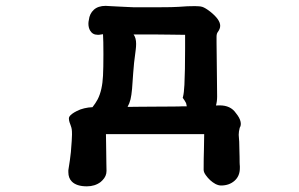

<svg xmlns="http://www.w3.org/2000/svg" viewBox="-20 -494 1040 668"><path d="M319.8 -148.4Q335.9 -179.7 338.4 -230.5Q339.8 -257.8 339.8 -305.7Q339.8 -353.5 338.4 -375Q333 -374.5 324.7 -373Q321.8 -373 319.3 -373Q302.2 -373 293.5 -387.7Q287.6 -397.9 287.6 -411.6Q287.6 -418 289.1 -424.3Q291.5 -446.3 306.4 -460Q321.3 -473.6 347.7 -473.6Q350.1 -473.6 363.3 -472.7Q376.5 -471.7 392.6 -471.2Q408.7 -470.7 423.3 -469.7Q438 -468.8 443.4 -468.8H539.1Q580.6 -468.8 601.1 -470.2Q621.6 -471.7 631.8 -472.2Q648.4 -472.7 658 -472.7Q667.5 -472.7 670.4 -472.2Q676.3 -472.2 683.6 -470.2Q694.3 -466.8 711.9 -453.1Q746.1 -425.8 746.1 -404.3Q746.1 -394 738.3 -383.3Q733.4 -377.4 733.4 -366.7Q733.4 -356 733.4 -345.2Q733.4 -324.2 733.9 -302.2Q734.4 -280.3 734.4 -256.8Q734.4 -233.4 734.9 -210.4Q735.4 -187.5 735.4 -158.2Q735.4 -141.1 731.4 -127L744.1 -127.4Q782.2 -127.4 800.3 -101.1Q802.2 -98.1 806.6 -92.8Q817.9 -76.7 817.9 -62.5Q817.9 -55.2 814 -49.3Q810.5 -36.1 810.5 -24.9Q810.5 -21 811.5 -11.2Q812.5 -1.5 812.5 10Q812.5 21.5 813 32.2Q813.5 43 813.5 51.3Q813.5 65.4 813.7 71Q814 76.7 814 78.1Q814 79.6 814.2 81.1Q814.5 82.5 814.5 83.7Q814.5 85 814.5 86.4Q814.5 88.9 814.5 90.8Q814.5 118.7 795.9 135Q777.3 151.4 749 151.4Q740.2 151.4 729.5 146Q710 135.3 695.8 115.2Q688.5 105 688.5 96.7Q688.5 55.7 689.5 27.6Q690.4 -0.5 690.4 -27.3H348.6Q348.6 -15.6 349.1 2.9Q349.6 21.5 349.6 37.1Q349.6 63.5 350.1 75.7Q350.6 96.7 350.6 100.6Q350.6 119.1 336.4 133.3L330.1 139.2Q310.1 154.3 282.2 154.3Q246.6 154.3 230 137.7Q217.8 125.5 217.8 105Q217.8 100.6 217.8 98.1Q224.1 60.1 226.6 35.2Q230.5 -12.2 230.5 -25.4Q230.5 -38.6 229.7 -43.2Q229 -47.9 228.5 -49.6Q228 -51.3 227.5 -52.7Q226.6 -56.2 225.6 -58.6Q221.2 -69.8 220.5 -74.2Q219.7 -78.6 219.7 -81.1Q219.7 -85 221.2 -87.9Q227.1 -97.7 247.6 -107.9Q258.8 -113.8 273.2 -117.2Q287.6 -120.6 301.8 -121.1Q312.5 -134.8 319.8 -148.4ZM444.8 -374Q453.6 -362.3 453.6 -341.3Q453.6 -331.1 452.1 -320.3Q445.3 -271.5 443.4 -239.5Q441.4 -207.5 439.5 -185.1Q437.5 -162.6 434.1 -148.4Q430.7 -134.3 423.8 -122.1Q440.9 -122.1 466.6 -122.6Q492.2 -123 524.4 -123Q556.6 -123 573.5 -123.3Q590.3 -123.5 593.5 -123.5Q596.7 -123.5 600.1 -123.5Q603.5 -123.5 606.4 -123.8Q609.4 -124 612.5 -124Q615.7 -124 618.7 -124Q624.5 -124 629.9 -124L627.4 -135.3Q624 -141.6 622.1 -144.5L615.7 -153.8L616.7 -157.2Q620.1 -170.4 621.6 -198.7Q624 -246.1 624 -325.7V-373H610.4Q593.8 -373 572.3 -373.5Q550.8 -374 527.8 -374H447.8Q446.3 -374 444.8 -374Z"/></svg>

Font: Bakudai
Style: Bold
Weight: 700
Version: Version 1.48